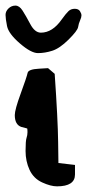

<svg xmlns="http://www.w3.org/2000/svg" viewBox="-22 -659 315 679"><path d="M122.6 -543.5Q163.6 -543.5 196.3 -590.3Q211.4 -611.3 220.2 -619.6Q229 -627.9 242.2 -627.9Q255.4 -627.9 260.7 -619.6Q266.1 -611.3 266.1 -604.5Q266.1 -597.7 261.2 -586.9Q256.3 -576.2 254.2 -563.2Q252 -550.3 220.5 -519Q189 -487.8 162.8 -479.5Q136.7 -471.2 112.3 -471.2Q87.9 -471.2 48.1 -505.6Q8.3 -540 2.9 -566.7Q-2.4 -593.3 -2.4 -606.2Q-2.4 -619.1 8.1 -629.2Q18.6 -639.2 32.5 -639.2Q46.4 -639.2 57.6 -621.8Q68.8 -604.5 85 -574Q101.1 -543.5 122.6 -543.5ZM147.9 -418Q159.7 -407.7 171.4 -397.9Q182.6 -236.3 183.6 -156.7L184.6 -82.5L243.2 -75.7V-42Q243.2 0 179.7 0Q157.2 0 127 -13.9Q96.7 -27.8 82.5 -58.3Q68.4 -88.9 68.4 -125Q68.4 -161.1 71.8 -171.1Q75.2 -181.2 75.2 -191.4Q75.2 -201.7 74.2 -204.6Q70.8 -205.1 68.8 -206.1Q60.1 -208 53.7 -210Q30.3 -217.8 30.3 -252Q30.3 -271 51.3 -328.4Q72.3 -385.7 75.7 -401.4Q78.6 -414.1 115.2 -416Q131.8 -417 147.9 -418Z"/></svg>

Font: Drukaatie burti
Style: Demi
Weight: 600
Version: Version 0.14